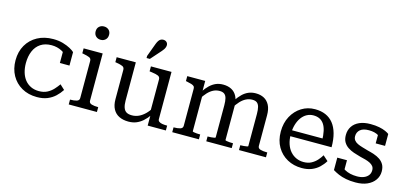

<svg xmlns="http://www.w3.org/2000/svg" viewBox="-66 -1219 3566 1684"><g transform="rotate(15 1717.0 -376.5)"><path d="M312 -45Q356 -45 388 -62Q420 -79 442.5 -104Q465 -129 481 -152L524 -112Q502 -78 472.5 -50.5Q443 -23 403 -6.5Q363 10 308 10Q230 10 170.5 -24Q111 -58 78 -117.5Q45 -177 45 -254Q45 -333 79.5 -392.5Q114 -452 175.5 -485.5Q237 -519 318 -519Q368 -519 407 -507.5Q446 -496 473.5 -481Q501 -466 514 -453V-331H427V-444Q438 -442 447 -437.5Q456 -433 462.5 -425.5Q469 -418 471.5 -408Q474 -398 472 -385Q454 -418 411.5 -440.5Q369 -463 318 -463Q259 -463 219 -436.5Q179 -410 159 -362.5Q139 -315 139 -254Q139 -208 150.5 -169.5Q162 -131 184 -103.5Q206 -76 238.5 -60.5Q271 -45 312 -45Z M719 -620Q693 -620 675.5 -636.5Q658 -653 658 -681Q658 -709 675.5 -725Q693 -741 719 -741Q745 -741 762.5 -725Q780 -709 780 -681Q780 -653 762.5 -636.5Q745 -620 719 -620ZM768 -509V-80Q768 -58 791.5 -51Q815 -44 851 -44H852V0H596V-44H597Q633 -44 656 -51Q679 -58 679 -80V-417Q679 -439 661 -447Q643 -455 606 -462L595 -464V-509Z M1069 -509V-162Q1069 -124 1077.5 -99Q1086 -74 1104.5 -62.5Q1123 -51 1155 -51Q1188 -51 1217 -64.5Q1246 -78 1272 -103Q1298 -128 1321 -166L1322 -100Q1296 -63 1268.5 -39Q1241 -15 1210 -2.5Q1179 10 1139 10Q1092 10 1056 -7Q1020 -24 1000 -60Q980 -96 980 -151V-417Q980 -439 962.5 -447.5Q945 -456 907 -462L895 -464V-509ZM1393 -509V-80Q1393 -66 1404 -58Q1415 -50 1433 -47Q1451 -44 1475 -44H1478V0H1313V-104L1304 -117V-417Q1304 -439 1285.5 -447.5Q1267 -456 1228 -461L1206 -464V-509ZM1195 -711Q1202 -729 1210 -740.5Q1218 -752 1228.5 -757.5Q1239 -763 1251 -763Q1270 -763 1281.5 -752Q1293 -741 1293 -724Q1293 -715 1289.5 -705Q1286 -695 1279.5 -685Q1273 -675 1264 -665L1180 -570H1150V-589Z M1536 0V-44H1538Q1573 -44 1596 -51Q1619 -58 1619 -80V-417Q1619 -432 1611 -439.5Q1603 -447 1587 -452Q1571 -457 1546 -462L1536 -464V-509H1699V-405L1708 -393V-54Q1708 -51 1719.5 -48.5Q1731 -46 1747 -45Q1763 -44 1776 -44H1778V0ZM2076 0H1845V-44H1847Q1861 -44 1877 -45Q1893 -46 1904.5 -48.5Q1916 -51 1916 -54V-346Q1916 -385 1909.5 -409.5Q1903 -434 1887.5 -445.5Q1872 -457 1845 -457Q1814 -457 1787.5 -443.5Q1761 -430 1737.5 -404.5Q1714 -379 1691 -342L1690 -409Q1715 -446 1740.5 -470Q1766 -494 1795 -506.5Q1824 -519 1861 -519Q1904 -519 1936.5 -502Q1969 -485 1987 -449.5Q2005 -414 2005 -358V-54Q2005 -51 2016.5 -48.5Q2028 -46 2044.5 -45Q2061 -44 2075 -44H2076ZM2387 0H2142V-44H2145Q2159 -44 2174.5 -45.5Q2190 -47 2201 -49Q2212 -51 2212 -54V-346Q2212 -385 2205.5 -409.5Q2199 -434 2184 -445.5Q2169 -457 2142 -457Q2112 -457 2085 -443.5Q2058 -430 2034.5 -404.5Q2011 -379 1988 -342L1987 -409Q2012 -446 2037 -470Q2062 -494 2091.5 -506.5Q2121 -519 2157 -519Q2200 -519 2232 -502Q2264 -485 2282.5 -449.5Q2301 -414 2301 -358V-80Q2301 -58 2324.5 -51Q2348 -44 2384 -44H2387Z M2545 -250Q2545 -202 2558 -163.5Q2571 -125 2594 -99Q2617 -73 2648 -59Q2679 -45 2715 -45Q2756 -45 2785.5 -61Q2815 -77 2836 -100.5Q2857 -124 2871 -148L2917 -107Q2898 -75 2869.5 -48Q2841 -21 2802.5 -5.5Q2764 10 2713 10Q2640 10 2581.5 -22Q2523 -54 2488.5 -113Q2454 -172 2454 -252Q2454 -331 2486.5 -391Q2519 -451 2573.5 -485Q2628 -519 2695 -519Q2750 -519 2791.5 -501Q2833 -483 2861.5 -447.5Q2890 -412 2905 -358.5Q2920 -305 2920 -234H2527V-288H2853L2825 -267Q2824 -317 2816 -354Q2808 -391 2792 -415Q2776 -439 2752 -451Q2728 -463 2695 -463Q2664 -463 2636.5 -448.5Q2609 -434 2588.5 -406Q2568 -378 2556.5 -339Q2545 -300 2545 -250Z M3317 -131Q3317 -153 3306 -167Q3295 -181 3276.5 -190.5Q3258 -200 3234.5 -206.5Q3211 -213 3185 -219Q3154 -227 3123.5 -237.5Q3093 -248 3068 -264.5Q3043 -281 3028 -306.5Q3013 -332 3013 -371Q3013 -415 3035 -448.5Q3057 -482 3098.5 -500.5Q3140 -519 3199 -519Q3244 -519 3278.5 -512Q3313 -505 3336 -494.5Q3359 -484 3370 -475V-367H3285V-461Q3296 -461 3303 -457.5Q3310 -454 3314.5 -447Q3319 -440 3320 -431.5Q3321 -423 3318 -412Q3307 -429 3289 -440.5Q3271 -452 3248.5 -457.5Q3226 -463 3199 -463Q3146 -463 3120 -440.5Q3094 -418 3094 -382Q3094 -360 3105.5 -345Q3117 -330 3137 -320.5Q3157 -311 3181.5 -304Q3206 -297 3233 -289Q3263 -282 3293 -272Q3323 -262 3347 -246Q3371 -230 3385.5 -205Q3400 -180 3400 -142Q3400 -99 3376 -64.5Q3352 -30 3308 -10Q3264 10 3201 10Q3153 10 3114.5 2.5Q3076 -5 3046 -18Q3016 -31 2992 -46V-159H3080V-33Q3065 -42 3057.5 -50.5Q3050 -59 3047 -68Q3044 -77 3045 -86Q3046 -95 3049 -105Q3065 -84 3088 -71Q3111 -58 3139 -51.5Q3167 -45 3200 -45Q3236 -45 3262 -55.5Q3288 -66 3302.5 -85Q3317 -104 3317 -131Z"/></g></svg>

Font: Roboto Serif 28pt
Style: Regular
Weight: 400
Designer: Greg Gazdowicz
Foundry: Commercial Type
Version: Version 1.008